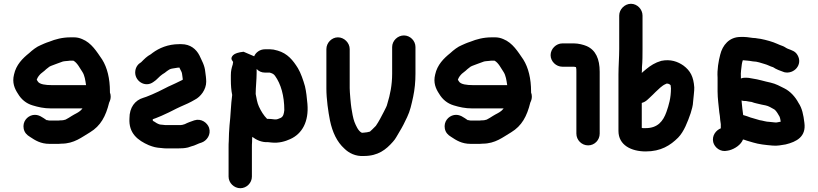

<svg xmlns="http://www.w3.org/2000/svg" viewBox="-20 -755 4315 1013"><path d="M434 -306C430 -332 427 -356 415 -375C402 -394 388 -424 367 -435H354C350 -435 346 -435 342 -434L320 -432C317 -431 315 -431 313 -431C302 -427 292 -423 280 -419L264 -413C254 -409 242 -406 234 -398C227 -393 220 -387 215 -382L195 -366C187 -358 179 -349 174 -335V-334C175 -332 177 -330 179 -326C188 -309 224 -306 250 -306ZM560 -267C563 -260 564 -252 564 -245C564 -234 561 -224 556 -214C538 -141 511 -91 455 -57C412 -32 372 3 304 3C295 4 288 4 283 4H241C194 4 165 -15 138 -33C121 -43 109 -56 105 -76C98 -113 123 -142 153 -148C184 -154 206 -134 226 -121H230C235 -120 238 -119 241 -119H283C286 -119 292 -119 299 -120C304 -120 309 -120 314 -121L326 -124C338 -130 347 -136 358 -143C377 -155 388 -158 403 -170L412 -179C413 -180 414 -182 415 -183H250C211 -183 182 -190 152 -199C118 -209 92 -231 75 -260C57 -287 43 -319 54 -362C65 -413 99 -447 134 -475C150 -490 174 -509 195 -517L213 -525C222 -529 231 -532 240 -535C272 -548 309 -558 352 -558H371C385 -558 399 -555 413 -549C463 -529 490 -483 519 -441C546 -398 560 -340 560 -272Z M694 -382C697 -402 708 -417 725 -427C742 -444 754 -457 776 -469C780 -472 783 -474 785 -476C819 -501 866 -522 925 -522H937C984 -522 1015 -496 1032 -463C1044 -436 1060 -411 1063 -376C1065 -362 1068 -341 1068 -324C1068 -282 1038 -244 1008 -229C985 -215 958 -203 932 -192C917 -186 902 -177 889 -171L871 -162C857 -155 845 -150 832 -144L815 -137C808 -134 796 -129 786 -126V-119C787 -117 790 -115 793 -114C801 -108 813 -101 824 -98L844 -96C849 -95 854 -95 859 -95H934C937 -96 939 -96 941 -96L955 -100C970 -108 988 -114 1005 -120C1042 -132 1074 -107 1083 -81C1095 -44 1070 -12 1044 -3C1025 2 1009 13 990 17L972 23C955 27 940 28 919 28H857C848 28 840 27 831 26C803 24 791 21 765 11C708 -14 658 -51 663 -131C663 -188 692 -226 736 -239C745 -242 758 -246 766 -250L783 -257C795 -263 804 -266 816 -272L854 -291C863 -296 872 -300 881 -304L907 -316C919 -322 932 -328 944 -334V-340C943 -349 942 -356 941 -362C941 -367 939 -371 938 -375L926 -399C924 -398 921 -398 918 -398C906 -396 898 -395 887 -393C866 -389 855 -372 837 -363C820 -352 807 -333 790 -323C745 -289 686 -330 694 -382Z M1334 -391V-370C1334 -335 1329 -294 1329 -259C1333 -238 1337 -212 1346 -193C1357 -169 1371 -146 1389 -128H1391C1402 -128 1415 -127 1429 -125C1439 -123 1452 -129 1461 -133C1475 -140 1478 -155 1480 -174C1480 -250 1462 -312 1431 -355C1424 -365 1416 -368 1403 -372H1378C1361 -372 1346 -378 1334 -391ZM1378 -495H1405C1416 -495 1429 -493 1445 -488C1497 -473 1526 -437 1552 -395C1567 -370 1580 -332 1589 -300C1596 -271 1599 -239 1602 -207C1610 -113 1574 -49 1511 -21C1485 -9 1451 1 1413 -3C1405 -4 1399 -5 1394 -5C1361 -3 1332 -17 1311 -33C1310 -23 1310 -14 1310 -7C1309 3 1309 13 1309 22V177C1309 210 1281 238 1248 238C1215 238 1186 210 1186 177V22C1186 11 1186 0 1187 -11C1187 -37 1189 -67 1191 -94C1197 -143 1198 -204 1205 -254C1200 -278 1198 -305 1198 -333V-359C1198 -381 1202 -396 1207 -412C1208 -413 1208 -415 1208 -416L1210 -428L1203 -439C1199 -446 1201 -455 1210 -464C1219 -473 1238 -479 1265 -482L1279 -476C1283 -474 1321 -458 1321 -458C1329 -478 1351 -495 1378 -495Z M2172 -507V-366C2172 -323 2168 -283 2160 -245C2151 -204 2144 -170 2128 -137C2115 -109 2103 -85 2087 -59C2075 -40 2068 -23 2053 -7C2017 34 1975 68 1900 68C1856 71 1820 52 1797 29C1758 -6 1734 -57 1721 -119C1712 -164 1702 -233 1702 -287V-496C1702 -529 1730 -558 1763 -558C1796 -558 1825 -529 1825 -496V-290C1825 -270 1831 -202 1834 -185C1837 -165 1843 -130 1850 -112C1858 -92 1870 -64 1888 -55H1889C1892 -54 1894 -54 1895 -55C1899 -55 1903 -55 1906 -56C1915 -56 1924 -59 1933 -61V-62C1936 -64 1939 -67 1943 -71L1963 -91C1979 -114 1992 -140 2005 -165L2017 -189C2020 -194 2022 -201 2024 -209C2038 -254 2049 -306 2049 -366V-507C2049 -540 2078 -568 2111 -568C2144 -568 2172 -540 2172 -507Z M2656 -306C2652 -332 2649 -356 2637 -375C2624 -394 2610 -424 2589 -435H2576C2572 -435 2568 -435 2564 -434L2542 -432C2539 -431 2537 -431 2535 -431C2524 -427 2514 -423 2502 -419L2486 -413C2476 -409 2464 -406 2456 -398C2449 -393 2442 -387 2437 -382L2417 -366C2409 -358 2401 -349 2396 -335V-334C2397 -332 2399 -330 2401 -326C2410 -309 2446 -306 2472 -306ZM2782 -267C2785 -260 2786 -252 2786 -245C2786 -234 2783 -224 2778 -214C2760 -141 2733 -91 2677 -57C2634 -32 2594 3 2526 3C2517 4 2510 4 2505 4H2463C2416 4 2387 -15 2360 -33C2343 -43 2331 -56 2327 -76C2320 -113 2345 -142 2375 -148C2406 -154 2428 -134 2448 -121H2452C2457 -120 2460 -119 2463 -119H2505C2508 -119 2514 -119 2521 -120C2526 -120 2531 -120 2536 -121L2548 -124C2560 -130 2569 -136 2580 -143C2599 -155 2610 -158 2625 -170L2634 -179C2635 -180 2636 -182 2637 -183H2472C2433 -183 2404 -190 2374 -199C2340 -209 2314 -231 2297 -260C2279 -287 2265 -319 2276 -362C2287 -413 2321 -447 2356 -475C2372 -490 2396 -509 2417 -517L2435 -525C2444 -529 2453 -532 2462 -535C2494 -548 2531 -558 2574 -558H2593C2607 -558 2621 -555 2635 -549C2685 -529 2712 -483 2741 -441C2768 -398 2782 -340 2782 -272Z M3021 -50V-376C3021 -390 3021 -391 3019 -401H3017C3014 -402 3011 -402 3009 -403H2947C2914 -403 2885 -431 2885 -464C2885 -497 2914 -526 2947 -526H3009C3031 -526 3059 -519 3075 -512C3123 -491 3144 -444 3144 -376V-50C3144 -16 3117 12 3083 12C3049 12 3021 -16 3021 -50Z M3518 -306C3514 -308 3511 -313 3505 -313C3503 -314 3500 -314 3497 -314L3493 -312C3471 -303 3455 -284 3439 -270L3425 -256C3420 -251 3413 -244 3405 -237L3394 -227C3386 -220 3377 -215 3366 -212V-80C3368 -80 3370 -80 3371 -79H3387C3450 -79 3479 -116 3496 -164C3509 -201 3520 -238 3520 -289C3520 -295 3518 -302 3518 -306ZM3247 -497V-673C3247 -706 3276 -735 3309 -735C3342 -735 3370 -706 3370 -673V-497C3370 -466 3370 -430 3367 -401C3367 -390 3367 -380 3366 -370C3368 -371 3369 -373 3370 -374C3376 -379 3382 -384 3389 -390C3412 -409 3437 -425 3469 -434C3518 -444 3556 -430 3586 -409C3622 -382 3639 -351 3643 -294C3644 -278 3638 -236 3637 -220C3636 -196 3630 -179 3624 -158C3608 -112 3589 -61 3558 -29C3517 12 3467 44 3387 44C3311 44 3243 11 3243 -64V-362C3243 -405 3247 -452 3247 -497Z M3902 -437H3899C3897 -430 3895 -424 3894 -417C3892 -396 3887 -373 3889 -349V-341C3896 -344 3904 -345 3911 -345H3917C3925 -345 3935 -344 3948 -341C3984 -336 4012 -326 4046 -319C4073 -313 4096 -300 4118 -289C4150 -273 4176 -244 4193 -212C4212 -184 4219 -149 4224 -107C4234 -34 4183 -7 4125 7C4104 10 4081 16 4055 13C4019 10 3983 6 3954 -3L3920 -13C3915 -14 3906 -19 3900 -19C3890 8 3858 30 3828 38L3818 40C3781 49 3750 23 3743 -5C3735 -40 3758 -68 3783 -78V-100L3780 -121L3778 -143C3777 -150 3776 -156 3775 -163C3772 -196 3766 -236 3766 -272V-345C3763 -388 3771 -433 3780 -467C3792 -516 3827 -560 3887 -560H3906C3925 -560 3948 -554 3966 -554C3973 -553 3982 -551 3993 -550C4023 -544 4056 -535 4080 -524L4094 -518C4107 -514 4118 -509 4128 -502C4130 -501 4133 -499 4136 -498C4159 -489 4176 -485 4188 -464C4217 -414 4169 -362 4118 -374C4098 -381 4075 -389 4058 -401H4057C4043 -405 4030 -413 4015 -417C3997 -422 3975 -431 3953 -431C3946 -432 3940 -433 3934 -434C3929 -434 3909 -437 3902 -437ZM3892 -225C3893 -223 3893 -221 3893 -218C3895 -192 3898 -172 3901 -148C3916 -144 3927 -140 3940 -135L3954 -131C3957 -130 3968 -127 3971 -126L3988 -121C4004 -119 4022 -112 4040 -112C4049 -111 4058 -110 4069 -109H4078C4085 -110 4092 -112 4099 -113C4097 -128 4095 -139 4088 -148C4083 -157 4073 -174 4063 -179C4050 -186 4035 -196 4019 -199L3999 -203C3981 -208 3963 -210 3946 -217C3940 -218 3923 -220 3916 -222H3911C3904 -222 3898 -223 3892 -225Z"/></svg>

Font: Blanket
Style: Reversed
Weight: 700
Foundry: Cannot Into Space Fonts
Version: Version 0.9